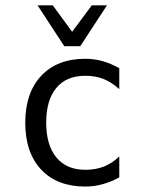

<svg xmlns="http://www.w3.org/2000/svg" viewBox="-20 -684 540 716"><path d="M424.8 -22.5Q394.5 -5.9 362.8 2.9Q331.1 11.7 297.9 11.7Q193.4 11.7 133.8 -51.3Q74.2 -114.3 74.2 -226.6Q74.2 -337.9 133.8 -401.4Q193.4 -464.8 297.9 -464.8Q331.1 -464.8 362.3 -456.1Q393.6 -447.3 424.8 -429.7V-351.6Q395.5 -377.9 365.7 -389.6Q335.9 -401.4 297.9 -401.4Q227.5 -401.4 189.9 -356Q152.3 -310.5 152.3 -226.6Q152.3 -142.6 190.4 -96.7Q228.5 -50.8 297.9 -50.8Q336.9 -50.8 367.7 -63Q398.4 -75.2 424.8 -100.6ZM219.7 -511.7 120.1 -664.1H176.8L249 -565.4L322.3 -664.1H378.9L279.3 -511.7Z"/></svg>

Font: BabelStone Irk Bitig Colour
Style: Regular
Weight: 400
Designer: Andrew West
Foundry: BabelStone
Version: Version 1.03 June 7, 2023